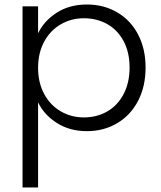

<svg xmlns="http://www.w3.org/2000/svg" viewBox="-20 -574 715 852"><path d="M149 -426Q175 -481 231.5 -517.5Q288 -554 366 -554Q440 -554 499.5 -519.5Q559 -485 592.5 -421.5Q626 -358 626 -274Q626 -190 592.5 -126Q559 -62 499.5 -27Q440 8 366 8Q289 8 232 -28.5Q175 -65 149 -120V258H80V-546H149ZM352 -493Q296 -493 249.5 -466Q203 -439 176 -389Q149 -339 149 -273Q149 -207 176 -157Q203 -107 249.5 -80Q296 -53 352 -53Q410 -53 456 -79.5Q502 -106 528.5 -156.5Q555 -207 555 -274Q555 -342 528.5 -391.5Q502 -441 456 -467Q410 -493 352 -493Z"/></svg>

Font: Poppins-Tabular Light
Style: Regular
Weight: 300
Designer: Ninad Kale (Devanagari), Jonny Pinhorn (Latin)
Foundry: Indian Type Foundry
Version: Version 4.004